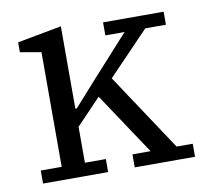

<svg xmlns="http://www.w3.org/2000/svg" viewBox="-65 -598 713 668"><g transform="rotate(-10 292.0 -264.0)"><path d="M35 -46H109V-451L35 -464V-499L191 -528V-237H196L280 -331L406 -470H338V-516H552V-470H479L334 -319L515 -46H572V0H359V-46H423L278 -264L191 -173V-46H265V0H35Z"/></g></svg>

Font: IBM Plex Serif
Style: Regular
Weight: 400
Designer: Mike Abbink, Paul van der Laan, Pieter van Rosmalen
Foundry: Bold Monday
Version: Version 3.001